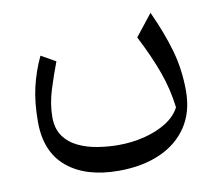

<svg xmlns="http://www.w3.org/2000/svg" viewBox="-67 -409 839 731"><g transform="rotate(-10 352.0 -43.5)"><path d="M591.8 42.5Q583 -29.3 558.8 -96.2Q534.7 -163.1 492.7 -245.1L558.6 -328.6Q597.7 -244.1 618.9 -169.7Q640.1 -95.2 640.1 -12.7Q640.1 68.8 601.8 126Q563.5 183.1 495.1 212.9Q426.8 242.7 335.9 242.7Q209.5 242.7 137 182.6Q64.5 122.6 64.5 5.9Q64.5 -68.8 78.1 -127.4Q91.8 -186 117.7 -240.7L173.8 -209Q155.8 -162.1 138.7 -107.7Q121.6 -53.2 121.6 -2Q121.6 43 142.6 72Q163.6 101.1 197.8 117.2Q231.9 133.3 272.5 139.6Q313 146 352.1 146Q403.8 146 452.1 134Q500.5 122.1 537.6 98.9Q574.7 75.7 591.8 42.5Z"/></g></svg>

Font: Pinar-DS2-FD Regular
Style: Regular
Weight: 400
Designer: Amin Abedi
Version: Version 2.000